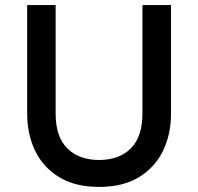

<svg xmlns="http://www.w3.org/2000/svg" viewBox="-20 -720 779 755"><path d="M369.6 15Q275.9 15 213.1 -23.1Q150.2 -61.2 118.5 -126.4Q86.8 -191.6 86.8 -273V-700H198.8V-273.9Q198.8 -181.7 244.8 -136.3Q290.9 -90.9 369.6 -90.9Q448.2 -90.9 494.2 -136.3Q540.1 -181.7 540.1 -273.9V-700H652.5V-273Q652.5 -191.8 620.8 -126.6Q589 -61.4 526.2 -23.2Q463.3 15 369.6 15Z"/></svg>

Font: Geologica-Sharp
Style: Regular
Weight: 100
Designer: Sindre Bremnes, Frode Helland
Foundry: Monokrom Skriftforlag AS
Version: Version 1.010;gftools[0.9.28]